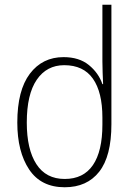

<svg xmlns="http://www.w3.org/2000/svg" viewBox="-20 -780 566 810"><path d="M253 10Q153 10 103 -65Q53 -140 53 -263Q53 -399 106 -469Q159 -539 248 -539Q314 -539 355 -505.5Q396 -472 412 -425H415Q414 -446 413 -473.5Q412 -501 412 -521V-760H450V-256Q450 -121 398.5 -55.5Q347 10 253 10ZM253 -25Q332 -25 372 -83.5Q412 -142 412 -254V-284Q412 -391 372 -448Q332 -505 251 -505Q177 -505 135 -443.5Q93 -382 93 -263Q93 -150 133.5 -87.5Q174 -25 253 -25Z"/></svg>

Font: Noto Sans Georgian SemiCondensed ExtraLight
Style: Regular
Weight: 200
Width: 4
Designer: Monotype Design Team, Akaki Razmadze
Foundry: Google LLC
Version: Version 2.005; ttfautohint (v1.8.4.7-5d5b)